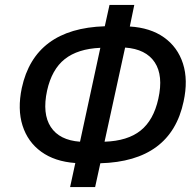

<svg xmlns="http://www.w3.org/2000/svg" viewBox="-20 -745 790 775"><path d="M263 10 284 -87Q201 -93 146.5 -132.5Q92 -172 71 -238Q50 -304 68 -390Q120 -630 403 -639L422 -725H522L504 -638Q587 -633 642 -594Q697 -555 718.5 -488.5Q740 -422 721 -335Q670 -94 385 -86L364 10ZM619 -346Q640 -440 604.5 -493.5Q569 -547 485 -553L402 -173Q495 -176 547.5 -218Q600 -260 619 -346ZM170 -379Q150 -286 185 -232.5Q220 -179 303 -173L385 -552Q294 -548 241.5 -506.5Q189 -465 170 -379Z"/></svg>

Font: Noto Sans SemiCondensed Medium
Style: Italic
Weight: 500
Width: 4
Italic angle: -12°
Designer: Monotype Design Team
Foundry: Monotype Imaging Inc.
Version: Version 2.013; ttfautohint (v1.8.4.7-5d5b)